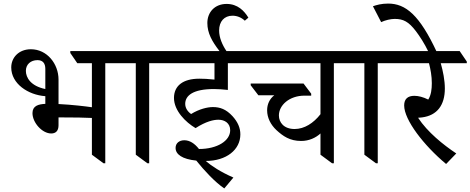

<svg xmlns="http://www.w3.org/2000/svg" viewBox="-20 -909 2636 1076"><path d="M267 -161C292 -161 308 -175 308 -207V-251C314 -251 320 -251 326 -251C393 -251 460 -250 495 -248V-42L560 6H570V-555H695V-564L655 -623H374V-612L413 -555H495V-308C460 -313 387 -322 308 -326V-463C308 -551 244 -633 153 -633C86 -633 43 -587 43 -531C43 -440 137 -377 234 -370V-327C195 -325 162 -316 162 -275C162 -222 216 -161 267 -161ZM125 -512C125 -548 152 -572 190 -572C220 -572 234 -554 234 -523V-410C152 -427 125 -474 125 -512Z M806 6H816V-555H941V-564L901 -623H615V-613L655 -555H741V-42Z M1237 147 1288 86C1217 55 1165 21 1133 -7C1249 -7 1327 -70 1327 -156C1327 -192 1313 -225 1283 -258C1247 -297 1213 -309 1173 -309C1143 -309 1096 -298 1051 -270C1031 -284 1018 -304 1018 -327C1018 -373 1061 -410 1179 -410C1205 -410 1227 -408 1257 -405V-555H1401V-564L1361 -623H1249C1226 -657 1208 -698 1208 -738C1208 -789 1237 -821 1283 -821C1307 -821 1332 -812 1352 -793L1372 -810C1349 -848 1312 -887 1250 -887C1184 -887 1142 -841 1142 -780C1142 -724 1168 -677 1210 -623H861V-612L901 -555H1182V-463C1145 -467 1121 -468 1097 -468C1005 -468 955 -428 955 -360C955 -289 1020 -224 1076 -191C1135 -229 1177 -238 1204 -238C1239 -238 1270 -219 1270 -179C1270 -120 1198 -74 1095 -74C1071 -105 1043 -123 1013 -123C985 -123 964 -107 964 -80C964 -44 1001 -17 1080 -9C1123 45 1185 112 1237 147Z M1668 -119C1712 -119 1750 -137 1776 -161V-42L1841 6H1851V-555H1976V-564L1936 -623H1321V-612L1361 -555H1776V-269C1737 -219 1686 -186 1631 -186C1571 -186 1543 -223 1543 -262C1543 -319 1601 -373 1687 -373H1724V-384L1681 -441H1385V-431L1428 -375H1517C1491 -355 1477 -325 1477 -291C1477 -249 1497 -210 1529 -180C1566 -146 1604 -119 1668 -119Z M2087 6H2097V-555H2222V-564L2182 -623H1896V-613L1936 -555H2022V-42Z M2480 10 2537 -49C2465 -97 2376 -168 2323 -249C2330 -250 2337 -250 2345 -251C2430 -262 2473 -320 2473 -413C2473 -459 2463 -509 2450 -555H2596V-564L2556 -623H2142V-612L2182 -555H2384C2393 -521 2400 -482 2400 -443C2400 -409 2396 -376 2380 -351C2352 -365 2325 -372 2302 -372C2266 -372 2245 -355 2245 -318C2245 -237 2355 -94 2480 10Z M2383 -615H2429C2331 -826 2253 -889 2155 -889C2118 -889 2090 -881 2070 -874L2116 -785C2139 -796 2170 -803 2192 -803C2240 -803 2270 -788 2311 -734C2332 -706 2357 -669 2383 -615Z"/></svg>

Font: Noto Serif Devanagari
Style: Regular
Weight: 400
Designer: Universal Thirst, Indian Type Foundry and the Monotype Design Team
Foundry: Monotype Imaging Inc.
Version: Version 2.004